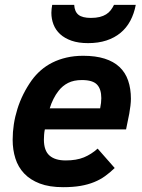

<svg xmlns="http://www.w3.org/2000/svg" viewBox="-20 -757 587 792"><path d="M165 -223.1Q162.6 -211.9 161.9 -200.9Q161.1 -189.9 161.1 -181.2Q161.1 -135.7 184.1 -115.5Q207 -95.2 251 -95.2Q295.4 -95.2 326.2 -107.9Q356.9 -120.6 382.8 -144L453.1 -64Q434.1 -45.4 413.8 -30.8Q393.6 -16.1 368.4 -5.9Q343.3 4.4 312 9.8Q280.8 15.1 240.2 15.1Q183.6 15.1 144 0Q104.5 -15.1 79.6 -41.5Q54.7 -67.9 43.5 -103.5Q32.2 -139.2 32.2 -180.2Q32.2 -245.1 51.8 -307.6Q71.3 -370.1 110.8 -425.8Q127 -448.2 148.2 -466.8Q169.4 -485.4 196 -498.8Q222.7 -512.2 254.4 -519.5Q286.1 -526.9 323.2 -526.9Q374.5 -526.9 411.6 -515.1Q448.7 -503.4 472.9 -480.7Q497.1 -458 508.5 -424.8Q520 -391.6 520 -349.1Q520 -338.4 518.1 -321Q516.1 -303.7 513.2 -288.1L500 -223.1ZM393.1 -310.1Q395.5 -322.3 396.7 -332.3Q397.9 -342.3 397.9 -352.1Q397.9 -389.6 380.1 -408.2Q362.3 -426.8 317.9 -426.8Q284.2 -426.8 261 -415Q237.8 -403.3 221.2 -381.8Q210 -367.7 200.4 -348.6Q190.9 -329.6 185.1 -310.1ZM540 -736.8Q533.2 -700.7 517.6 -671.4Q502 -642.1 477.3 -621.6Q452.6 -601.1 419.2 -590.1Q385.7 -579.1 343.3 -579.1Q303.7 -579.1 275.1 -589.1Q246.6 -599.1 228 -616.2Q209.5 -633.3 200.7 -656Q191.9 -678.7 191.9 -704.1Q191.9 -712.4 192.9 -720.5Q193.8 -728.5 195.3 -736.8H286.1Q287.6 -709 303.7 -696Q319.8 -683.1 355 -683.1Q376 -683.1 391.4 -687Q406.7 -690.9 417.7 -697.8Q428.7 -704.6 436.5 -714.6Q444.3 -724.6 450.2 -736.8Z"/></svg>

Font: Clear Sans
Style: Bold Italic
Weight: 700
Italic angle: -12°
Foundry: Intel Corporation
Version: Version 1.00